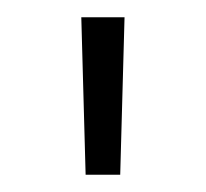

<svg xmlns="http://www.w3.org/2000/svg" viewBox="-20 -722 238 222"><path d="M74 -702H124L119 -520H79Z"/></svg>

Font: KoHo Light
Style: Regular
Weight: 300
Version: Version 1.000; ttfautohint (v1.6)